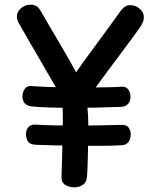

<svg xmlns="http://www.w3.org/2000/svg" viewBox="-20 -790 657 821"><path d="M65 -683Q59 -692 55.5 -701.5Q52 -711 52 -718Q52 -740 70 -755Q88 -770 110 -770Q125 -770 135 -764.5Q145 -759 154 -743Q173 -710 193 -676Q213 -642 232.5 -609Q252 -576 269.5 -545.5Q287 -515 301 -489Q324 -445 337 -406.5Q350 -368 354 -328Q357 -303 357.5 -264Q358 -225 357 -181.5Q356 -138 355 -98.5Q354 -59 352 -35Q350 -10 334 0.5Q318 11 297 11Q276 11 259 0.5Q242 -10 243 -35Q244 -58 245 -96.5Q246 -135 247 -177.5Q248 -220 248.5 -259Q249 -298 248 -322Q247 -346 238.5 -371Q230 -396 221 -414Q221 -414 209 -434Q197 -454 178.5 -486.5Q160 -519 138.5 -555.5Q117 -592 97.5 -626Q78 -660 65 -683ZM351 -363Q344 -352 332 -347Q320 -342 310 -342Q296 -342 283 -348.5Q270 -355 262 -366.5Q254 -378 254 -393Q254 -404 259.5 -414.5Q265 -425 273.5 -435.5Q282 -446 288 -455Q309 -487 336.5 -525Q364 -563 393.5 -602.5Q423 -642 449 -678.5Q475 -715 495 -742Q506 -757 516 -762.5Q526 -768 537 -768Q552 -768 565 -761Q578 -754 586.5 -742.5Q595 -731 595 -717Q595 -704 591 -695Q587 -686 580 -675Q569 -659 547 -629Q525 -599 497.5 -562.5Q470 -526 441.5 -487.5Q413 -449 389.5 -416.5Q366 -384 351 -363ZM115 -335Q96 -337 86 -348Q76 -359 76 -378Q76 -396 86 -410Q96 -424 115 -422Q141 -420 176 -418.5Q211 -417 251.5 -416.5Q292 -416 335 -416Q378 -416 419.5 -416.5Q461 -417 499 -419Q518 -421 528 -408Q538 -395 538 -376Q538 -357 527.5 -345.5Q517 -334 499 -333Q451 -331 396 -330Q341 -329 287 -329Q233 -329 188 -330.5Q143 -332 115 -335ZM500 -256Q520 -257 529.5 -245Q539 -233 539 -215Q539 -196 529.5 -183Q520 -170 500 -169Q470 -167 420 -166.5Q370 -166 315 -166.5Q260 -167 210.5 -168.5Q161 -170 131 -171Q107 -173 99.5 -185Q92 -197 91 -216Q91 -235 102 -247Q113 -259 134 -257Q162 -255 208 -254Q254 -253 307 -253Q360 -253 411 -254Q462 -255 500 -256Z"/></svg>

Font: Playpen Sans Medium
Style: Regular
Weight: 500
Designer: Laura Meseguer, Veronika Burian, José Scaglione
Foundry: TypeTogether
Version: Version 1.001